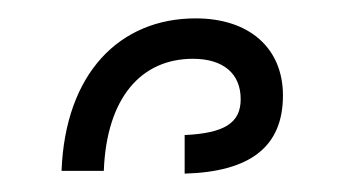

<svg xmlns="http://www.w3.org/2000/svg" viewBox="-20 -845 372 209"><path d="M47 -659H93C96 -739 134 -781 190 -781C223 -781 242 -765 242 -737C242 -711 224 -700 181 -698V-656C252 -658 288 -685 288 -741C288 -793 251 -825 193 -825C110 -825 51 -765 47 -659Z"/></svg>

Font: Noto Sans Armenian Condensed Light
Style: Regular
Weight: 300
Width: 3
Designer: Monotype Design Team
Foundry: Monotype Imaging Inc.
Version: Version 2.008